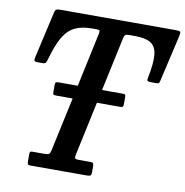

<svg xmlns="http://www.w3.org/2000/svg" viewBox="-83 -829 877 908"><g transform="rotate(10 355.5 -375.0)"><path d="M107.5 -19V-50.5Q107.5 -59.5 109.5 -62.8Q111.5 -66 120 -66H177Q194.5 -66 199.8 -70Q205 -74 208.5 -89L264 -347H185.5Q174 -347 171.5 -349.8Q169 -352.5 169 -362V-396.5Q169 -405 172.8 -407.8Q176.5 -410.5 186.5 -410.5H277.5L333 -670Q335.5 -681 333.2 -685Q331 -689 316.5 -689H297Q247 -689 214 -672.5Q181 -656 158.2 -616.5Q135.5 -577 116.5 -507.5Q113.5 -498 110.2 -492.5Q107 -487 94 -487H69.5Q56 -487 54.8 -493Q53.5 -499 56 -508.5L106 -729.5Q108.5 -741.5 112.8 -745.8Q117 -750 132.5 -750H687Q706.5 -750 709.8 -745.8Q713 -741.5 709.5 -725.5L658.5 -504.5Q656 -493 653.5 -490Q651 -487 636.5 -487H617Q600.5 -487 598 -490.8Q595.5 -494.5 598.5 -508Q612.5 -578 608.8 -617.2Q605 -656.5 579.8 -672.8Q554.5 -689 504.5 -689H475Q461.5 -689 456.8 -685Q452 -681 449.5 -669.5L394 -410.5H492Q502.5 -410.5 505 -408Q507.5 -405.5 507.5 -396.5V-363.5Q507.5 -354.5 505 -350.8Q502.5 -347 490.5 -347H380.5L325.5 -90Q322 -75.5 324.8 -70.8Q327.5 -66 345 -66H397Q409.5 -66 412.2 -62Q415 -58 415 -45V-21.5Q415 -6.5 410.2 -3.2Q405.5 0 391.5 0H123Q112 0 109.8 -3.8Q107.5 -7.5 107.5 -19Z"/></g></svg>

Font: Besley* Narrow Medium
Style: Italic
Weight: 500
Width: 4
Italic angle: -13°
Designer: Owen Earl
Foundry: indestructible type*
Version: Version 3.000; ttfautohint (v1.8.3)